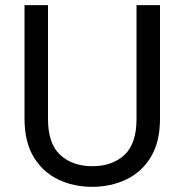

<svg xmlns="http://www.w3.org/2000/svg" viewBox="-20 -717 715 744"><path d="M75 -697H166V-256Q166 -160 213.5 -116.5Q261 -73 338 -73Q415 -73 462 -116.5Q509 -160 509 -256V-697H600V-257Q600 -167 564.5 -108.5Q529 -50 469 -21.5Q409 7 337 7Q265 7 205.5 -21.5Q146 -50 110.5 -108.5Q75 -167 75 -257Z"/></svg>

Font: Poppins
Style: Regular
Weight: 400
Designer: Ninad Kale (Devanagari), Jonny Pinhorn (Latin)
Version: Version 5.002